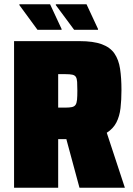

<svg xmlns="http://www.w3.org/2000/svg" viewBox="-20 -881 623 901"><path d="M46 0V-688H353Q418 -688 457.5 -673.5Q497 -659 517 -630Q537 -601 543.5 -558Q550 -515 550 -458Q550 -412 545.5 -373.5Q541 -335 526 -306Q511 -277 481 -258L566 0H353L283 -259L322 -234Q315 -230 307 -229Q299 -228 284 -228H253V0ZM253 -376H287Q306 -376 317.5 -378.5Q329 -381 334.5 -389Q340 -397 341.5 -413Q343 -429 343 -455Q343 -481 342 -496.5Q341 -512 336 -520Q331 -528 319.5 -530.5Q308 -533 287 -533H253ZM440 -741H328L242 -857V-861H386L440 -745ZM269 -741H156L71 -857V-861H215L269 -745Z"/></svg>

Font: Saira SemiCondensed Black
Style: Regular
Weight: 900
Width: 4
Designer: Hector Gatti with collaboration of the Omnibus-Type team
Foundry: Omnibus-Type
Version: Version 1.101